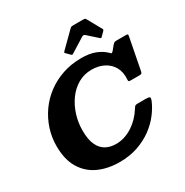

<svg xmlns="http://www.w3.org/2000/svg" viewBox="-223 -1180 1328 1378"><g transform="rotate(-30 441.5 -491.0)"><path d="M454 -826.5Q458 -822.5 461.5 -821Q465 -819.5 471.5 -823.5L589.5 -897Q603.5 -906 614.5 -896.5L694 -825.5Q699.5 -821 702 -820.2Q704.5 -819.5 710.5 -826L740.5 -856Q745 -861 746 -864.5Q747 -868 744.5 -872L678 -991.5Q675 -997 670.8 -998.5Q666.5 -1000 656.5 -1000H577.5Q566.5 -1000 560.8 -998.8Q555 -997.5 549 -991.5L428 -872Q422 -866 421 -863.2Q420 -860.5 425.5 -855.5ZM791.5 -250.5Q799 -270.5 793.5 -276.5Q788 -282.5 760.5 -282.5H694.5Q676 -282.5 670 -275Q664 -267.5 657 -256.5Q638 -226 612 -199Q586 -172 555 -151.5Q524 -131 489 -119.5Q454 -108 417.5 -108Q368.5 -108 332 -128.5Q295.5 -149 275.2 -193.8Q255 -238.5 255 -312.5Q255 -378 274.5 -439.8Q294 -501.5 330 -551Q366 -600.5 416.5 -629.5Q467 -658.5 529.5 -658.5Q584 -658.5 628 -636.5Q672 -614.5 696.5 -572.2Q721 -530 716.5 -469.5Q715.5 -457 718.8 -454Q722 -451 736.5 -451H806Q822 -451 825.8 -456Q829.5 -461 832 -474L882 -731.5Q884 -743.5 882.2 -746.8Q880.5 -750 866.5 -750H789.5Q774 -750 768.2 -745.2Q762.5 -740.5 755.5 -733L726.5 -697.5Q714.5 -685 710.8 -689.5Q707 -694 695 -704.5Q664.5 -732.5 618.8 -750Q573 -767.5 507 -767.5Q423 -767.5 350.8 -743Q278.5 -718.5 220.8 -675.2Q163 -632 122.2 -574Q81.5 -516 59.5 -448.5Q37.5 -381 37.5 -308.5Q37.5 -196.5 81.2 -124.2Q125 -52 201 -17.2Q277 17.5 374.5 17.5Q458 17.5 526 -6Q594 -29.5 646.5 -68.2Q699 -107 735.5 -154.8Q772 -202.5 791.5 -250.5Z"/></g></svg>

Font: Besley ExtraBold
Style: Italic
Weight: 800
Italic angle: -13°
Designer: Owen Earl
Foundry: indestructible type*
Version: Version 2.001